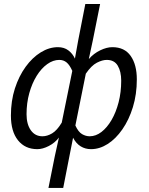

<svg xmlns="http://www.w3.org/2000/svg" viewBox="-20 -733 742 959"><path d="M222 205.7 253.6 47.9 274.3 -45.9Q254.2 -19.3 223.6 -3.7Q193.1 12 166.4 12Q105.4 12 69.9 -32.2Q34.5 -76.4 34.5 -155.8Q34.5 -229.1 54.4 -291.1Q74.4 -353 108.1 -399.4Q141.8 -445.8 183.7 -471.6Q225.5 -497.4 269.3 -497.4Q300.2 -497.4 321.4 -481.4Q342.7 -465.4 354.2 -440.2L370.7 -531.9L406.2 -713.1H480L443.7 -531.9L423.6 -438Q447.8 -465.9 480.4 -481.6Q513 -497.4 541.2 -497.4Q602 -497.4 632.7 -453.7Q663.4 -410 663.4 -336.6Q663.4 -261.7 643.8 -198Q624.2 -134.3 591.2 -86.9Q558.3 -39.5 517.9 -13.8Q477.4 12 434.8 12Q406 12 383.1 -2Q360.1 -16 345 -45L326.6 47.9L295.7 205.7ZM192 -52.3Q215.8 -52.3 240.5 -67Q265.1 -81.8 288.4 -120.5L341.1 -379Q327.9 -408.6 312.6 -421.2Q297.3 -433.8 276.1 -433.8Q245.2 -433.8 215.9 -412.7Q186.5 -391.7 163.2 -354.3Q140 -316.9 126.3 -267.8Q112.6 -218.6 112.6 -162.5Q112.6 -112.6 133.9 -82.4Q155.2 -52.3 192 -52.3ZM428 -52.3Q458.7 -52.3 486.8 -73.9Q514.9 -95.5 537.3 -133.9Q559.6 -172.3 572.5 -222.5Q585.4 -272.7 585.4 -329.9Q585.4 -375.8 568.2 -404.8Q551.1 -433.8 513 -433.8Q491.2 -433.8 463.9 -419.8Q436.5 -405.8 408.6 -364.9L356.5 -106.2Q371 -74.1 389.7 -63.2Q408.4 -52.3 428 -52.3Z"/></svg>

Font: Source Sans 3 VF
Style: Italic
Weight: 200
Italic angle: -11°
Designer: Paul D. Hunt
Foundry: Adobe Systems Incorporated
Version: Version 3.042;hotconv 1.0.118;makeotfexe 2.5.65603